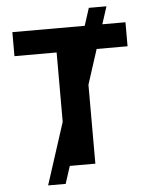

<svg xmlns="http://www.w3.org/2000/svg" viewBox="-60 -869 788 1010"><g transform="rotate(-5 334.0 -364.0)"><path d="M152.7 92.3H245.4L275.2 0H410.2V-416.9L469.5 -600.5H632.8V-727.3H510.7L540.5 -819.6H447.4L417.6 -727.3H35.5V-600.5H258.2V-234Z"/></g></svg>

Font: Karasuma Gothic
Style: Bold
Weight: 700
Designer: Rasmus Andersson / Ryoko Nishizuka
Foundry: Genbu
Version: Version 1.00